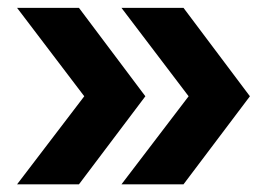

<svg xmlns="http://www.w3.org/2000/svg" viewBox="-20 -570 687 494"><path d="M183.1 -95.7H23.9L196.8 -322.3L23.9 -549.8H183.1L354 -322.3ZM452.1 -95.7H292.5L465.3 -322.3L292.5 -549.8H452.1L623 -322.3Z"/></svg>

Font: Giphurs
Style: Bold
Weight: 700
Version: Version 0.920; ttfautohint (v1.8.4.7-5d5b)